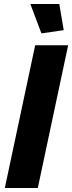

<svg xmlns="http://www.w3.org/2000/svg" viewBox="-20 -935 359 955"><path d="M131 -915H275L297 -785L186 -769ZM155 -710H319L168 0H4Z"/></svg>

Font: Raleway-v4020 ExtraBold
Style: Italic
Weight: 800
Italic angle: -12°
Designer: Matt McInerney, Pablo Impallari, Rodrigo Fuenzalida
Foundry: Matt McInerney, Pablo Impallari, Rodrigo Fuenzalida
Version: Version 4.020;PS 004.020;hotconv 1.0.88;makeotf.lib2.5.64775